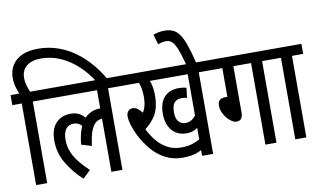

<svg xmlns="http://www.w3.org/2000/svg" viewBox="-87 -1084 2149 1284"><g transform="rotate(-10 987.5 -441.5)"><path d="M62 -615Q51 -640 42.5 -670Q34 -700 34 -731Q34 -782 57.5 -819Q81 -856 125.5 -876Q170 -896 232 -896Q304 -896 367.5 -874Q431 -852 484.5 -813Q538 -774 581.5 -723Q625 -672 657 -615H579Q543 -673 491.5 -721.5Q440 -770 377 -799Q314 -828 242 -828Q178 -828 143.5 -799Q109 -770 109 -721Q109 -692 117 -665Q125 -638 136 -615ZM139 -554V0H64V-554H0V-622H215V-554Z M203 -554V-622H726V-554H650V0H575V-383L623 -351Q611 -357 600 -359Q589 -361 580 -361Q554 -361 533.5 -346Q513 -331 499 -294.5Q485 -258 477 -193L407 -214Q418 -324 461 -377.5Q504 -431 580 -431Q595 -431 608 -428Q621 -425 630 -421L632 -400L575 -419V-554ZM455 -307Q444 -331 426 -346Q408 -361 381 -361Q346 -361 328 -335.5Q310 -310 310 -262Q310 -204 340 -151Q370 -98 436 -37L383 13Q319 -46 277 -117Q235 -188 235 -270Q235 -350 273.5 -390Q312 -430 373 -430Q411 -430 438 -413Q465 -396 483 -366Z M915 -554 931 -561Q940 -542 945.5 -514.5Q951 -487 951 -455Q951 -371 920.5 -319.5Q890 -268 830 -228L839 -260Q861 -210 893 -168.5Q925 -127 967.5 -103Q1010 -79 1063 -79Q1112 -79 1148.5 -92Q1185 -105 1213 -127L1224 -62Q1197 -37 1156.5 -23.5Q1116 -10 1063 -10Q999 -10 947.5 -36Q896 -62 856.5 -107.5Q817 -153 787 -211Q768 -249 757 -285Q746 -321 746 -345Q746 -368 757.5 -381Q769 -394 789 -394Q809 -394 827 -378.5Q845 -363 864 -332L826 -333Q845 -342 856 -361.5Q867 -381 871.5 -405.5Q876 -430 876 -455Q876 -487 871 -514.5Q866 -542 854 -564L877 -554H714V-622H1091V-554ZM1266 -554V0H1191V-554H1064V-622H1342V-554ZM1211 -208Q1194 -189 1170.5 -177.5Q1147 -166 1115 -166Q1075 -166 1044.5 -185Q1014 -204 997.5 -239Q981 -274 981 -322Q981 -396 1016.5 -434.5Q1052 -473 1115 -473Q1130 -473 1144 -471Q1158 -469 1167 -466L1159 -399Q1151 -401 1141.5 -402.5Q1132 -404 1122 -404Q1091 -404 1073.5 -384.5Q1056 -365 1056 -318Q1056 -275 1074.5 -255Q1093 -235 1120 -235Q1151 -235 1174.5 -256Q1198 -277 1211 -306Z M1193 -615Q1179 -668 1167.5 -703Q1156 -738 1144 -758.5Q1132 -779 1118 -788Q1104 -797 1086 -797Q1073 -797 1059 -794Q1045 -791 1031 -786L1011 -854Q1030 -861 1049.5 -864.5Q1069 -868 1088 -868Q1121 -868 1146 -856.5Q1171 -845 1190 -817Q1209 -789 1226 -740Q1243 -691 1261 -615Z M1501 -554V-239Q1501 -214 1491 -199.5Q1481 -185 1458 -185Q1443 -185 1426 -196Q1409 -207 1394 -225Q1379 -243 1369.5 -265.5Q1360 -288 1360 -310Q1360 -333 1371.5 -346Q1383 -359 1414 -359H1426V-554H1330V-622H1772V-554H1696V0H1621V-554Z M1899 -554V0H1824V-554H1760V-622H1975V-554Z"/></g></svg>

Font: Noto Sans Devanagari ExtraCondensed
Style: Regular
Weight: 400
Width: 2
Designer: Jelle Bosma - Monotype Design Team
Foundry: Monotype Imaging Inc.
Version: Version 2.006